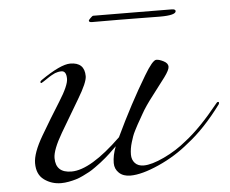

<svg xmlns="http://www.w3.org/2000/svg" viewBox="-49 -701 928 774"><g transform="rotate(-5 415.0 -313.5)"><path d="M355 -644Q414 -644 527 -643Q640 -642 672 -642Q688 -642 688 -634Q688 -617 623 -617Q603 -617 536 -618Q469 -619 348 -619Q336 -619 336 -626Q336 -628 344 -636Q352 -644 355 -644ZM690 -98Q634 -51 564.5 -20Q495 11 449 11Q420 11 403 -5Q386 -21 386 -45Q386 -76 400 -112Q399 -111 387.5 -100Q376 -89 371.5 -84.5Q367 -80 353.5 -68.5Q340 -57 332 -51Q324 -45 309.5 -34.5Q295 -24 284 -18Q273 -12 257.5 -4.5Q242 3 228.5 7Q215 11 199 14Q183 17 168 17Q130 17 100 -4.5Q70 -26 70 -72Q70 -113 109.5 -180.5Q149 -248 188.5 -310.5Q228 -373 228 -400Q228 -432 208 -432Q201 -432 194 -430.5Q187 -429 182 -427Q177 -425 169 -420.5Q161 -416 158 -414Q155 -412 146 -406Q137 -400 134 -398Q125 -392 124 -392Q120 -392 120 -396Q120 -400 126 -404Q207 -460 246 -460Q304 -460 304 -404Q304 -379 265.5 -315Q227 -251 188.5 -185Q150 -119 150 -86Q150 -26 214 -26Q291 -26 416 -147Q478 -278 543 -386Q578 -445 593 -445Q605 -445 622.5 -436Q640 -427 640 -413Q640 -400 619 -371.5Q598 -343 566.5 -302.5Q535 -262 519 -233Q517 -229 508 -213.5Q499 -198 495.5 -191.5Q492 -185 484.5 -170.5Q477 -156 473.5 -146Q470 -136 466 -123Q462 -110 460 -97.5Q458 -85 458 -73Q458 -52 470.5 -38.5Q483 -25 506 -25Q538 -25 589 -49Q640 -73 682 -108Q744 -156 818 -248Q822 -254 826 -254Q830 -254 830 -250Q830 -248 828 -244Q760 -152 690 -98Z"/></g></svg>

Font: Miama Nueva
Style: Medium
Weight: 400
Italic angle: -28°
Version: Version 1.0